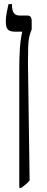

<svg xmlns="http://www.w3.org/2000/svg" viewBox="-20 -667 225 927"><path d="M73 240V-330Q73 -388 76 -432.5Q79 -477 87 -512V-514H54Q27 -514 17.5 -525Q8 -536 8 -563Q8 -586 12.5 -606Q17 -626 21 -647H38V-642Q38 -617 46.5 -604.5Q55 -592 75 -592H112Q133 -592 133 -566V-525Q125 -506 121 -487.5Q117 -469 116 -440.5Q115 -412 115 -364L123 204Q115 215 104.5 223Q94 231 83 240Z"/></svg>

Font: Noto Serif Hebrew ExtraCondensed
Style: Regular
Weight: 400
Width: 2
Designer: Monotype Design Team
Foundry: Monotype Imaging Inc.
Version: Version 2.004; ttfautohint (v1.8.4.7-5d5b)